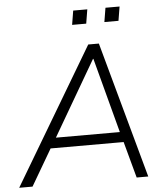

<svg xmlns="http://www.w3.org/2000/svg" viewBox="-70 -938 851 990"><g transform="rotate(-5 355.5 -443.0)"><path d="M-11 0 408 -705H463L657 0H597L546 -188H168L58 0ZM426 -629 200 -241H531L428 -629ZM501 -813 513 -886H586L574 -813ZM334 -813 346 -886H419L407 -813Z"/></g></svg>

Font: Nunito Sans Light
Style: Italic
Weight: 300
Italic angle: -9°
Designer: Vernon Adams
Foundry: Vernon Adams
Version: Version 3.006; ttfautohint (v1.8.3)